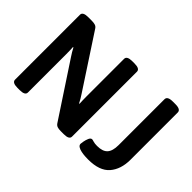

<svg xmlns="http://www.w3.org/2000/svg" viewBox="-115 -1024 1351 1351"><g transform="rotate(45 560.5 -348.0)"><path d="M837 7Q826 7 807 6Q788 5 768 1Q748 -3 734.5 -11.5Q721 -20 721 -34Q721 -40 724.5 -59Q728 -78 735.5 -95.5Q743 -113 756 -114Q762 -114 776 -109.5Q790 -105 814 -105Q869 -105 893 -131.5Q917 -158 917 -216V-673Q917 -703 970 -703H996Q1049 -703 1049 -673V-203Q1049 -108 999.5 -50.5Q950 7 837 7ZM129 2Q76 2 76 -27V-673Q76 -702 129 -702H165Q185 -702 199 -697.5Q213 -693 222 -678L478 -287Q497 -259 513 -227L517 -228Q516 -246 515.5 -260.5Q515 -275 515 -296V-673Q515 -702 568 -702H590Q643 -702 643 -673V-27Q643 2 590 2H558Q539 2 525.5 -2.5Q512 -7 503 -21L241 -419Q222 -447 206 -478L202 -477Q203 -460 203.5 -445.5Q204 -431 204 -409V-27Q204 2 151 2Z"/></g></svg>

Font: Asap SemiBold
Style: Regular
Weight: 600
Designer: Pablo Cosgaya
Foundry: Omnibus-Type
Version: Version 3.001; ttfautohint (v1.8.3)